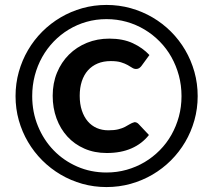

<svg xmlns="http://www.w3.org/2000/svg" viewBox="-20 -751 864 778"><path d="M110.5 -361.5Q110.5 -296.5 133.8 -240Q157 -183.5 197.5 -141.8Q238 -100 293 -76Q348 -52 411.5 -52Q454 -52 493 -63Q532 -74 565.8 -94Q599.5 -114 627.2 -142Q655 -170 674.5 -204.5Q694 -239 704.8 -278.5Q715.5 -318 715.5 -361.5Q715.5 -405 704.8 -445Q694 -485 674.5 -519.8Q655 -554.5 627.2 -582.8Q599.5 -611 565.8 -631.2Q532 -651.5 493 -662.5Q454 -673.5 411.5 -673.5Q369 -673.5 330.5 -662.5Q292 -651.5 258.5 -631.2Q225 -611 197.8 -582.8Q170.5 -554.5 151 -519.8Q131.5 -485 121 -445Q110.5 -405 110.5 -361.5ZM781 -361.5Q781 -311 767.8 -263.8Q754.5 -216.5 730.5 -175.8Q706.5 -135 672.8 -101.2Q639 -67.5 598 -43.5Q557 -19.5 509.8 -6.2Q462.5 7 411.5 7Q360.5 7 313.5 -6.2Q266.5 -19.5 225.8 -43.5Q185 -67.5 151.2 -101.2Q117.5 -135 93.5 -175.8Q69.5 -216.5 56.2 -263.5Q43 -310.5 43 -361.5Q43 -412.5 56.2 -459.8Q69.5 -507 93.5 -548Q117.5 -589 151.2 -622.8Q185 -656.5 225.8 -680.5Q266.5 -704.5 313.5 -717.8Q360.5 -731 411.5 -731Q462.5 -731 509.8 -717.8Q557 -704.5 598 -680.5Q639 -656.5 672.8 -622.8Q706.5 -589 730.5 -548Q754.5 -507 767.8 -459.8Q781 -412.5 781 -361.5ZM525 -256Q535 -256 542.5 -247.5L583.5 -204Q555.5 -168.5 512.8 -149.8Q470 -131 412.5 -131Q362.5 -131 322 -148.8Q281.5 -166.5 253 -197.8Q224.5 -229 209 -271.2Q193.5 -313.5 193.5 -363Q193.5 -414 211 -456.5Q228.5 -499 259.5 -529.8Q290.5 -560.5 332.2 -577.5Q374 -594.5 423 -594.5Q478.5 -594.5 518.5 -575.8Q558.5 -557 585.5 -528L553 -483.5Q550 -479.5 544.8 -475.5Q539.5 -471.5 531.5 -471.5Q523 -471.5 515.5 -476.5Q508 -481.5 497.2 -487.5Q486.5 -493.5 470.5 -498.5Q454.5 -503.5 429 -503.5Q399 -503.5 375.8 -493.8Q352.5 -484 336.2 -465.8Q320 -447.5 311.5 -421.5Q303 -395.5 303 -363Q303 -329 311.8 -303Q320.5 -277 335.8 -259.2Q351 -241.5 372.2 -232.2Q393.5 -223 419 -223Q443.5 -223 459.2 -227Q475 -231 485.8 -236.5Q496.5 -242 505.2 -247.5Q514 -253 525 -256Z"/></svg>

Font: Lato
Style: Bold
Weight: 700
Designer: Lukasz Dziedzic with Adam Twardoch and Botio Nikoltchev
Foundry: tyPoland Lukasz Dziedzic
Version: Version 2.010; 2014-09-01; http://www.latofonts.com/; ttfaut